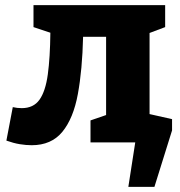

<svg xmlns="http://www.w3.org/2000/svg" viewBox="-20 -557 706 751"><path d="M104 11Q82 11 57.5 7Q33 3 5 -7L30 -138Q47 -134 65 -134Q111 -134 134.5 -167Q158 -200 167 -266Q176 -332 177 -429L111 -451V-537H626V-451L565 -428V-107L626 -86V0H334V-86L395 -107V-413H305Q302 -284 284.5 -189Q267 -94 224 -41.5Q181 11 104 11ZM475 -131 653 -91V-47L584 174H482L509 0H446Z"/></svg>

Font: Bitter ExtraBold
Style: Regular
Weight: 800
Designer: Sol Matas, and Bitter project Authors
Foundry: Sol Matas
Version: Version 2.001